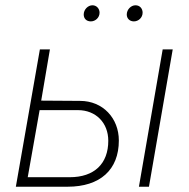

<svg xmlns="http://www.w3.org/2000/svg" viewBox="-20 -707 715 727"><path d="M40 0H236C359 0 430 -64 430 -175C430 -259 370 -325 283 -325L136 -326L169 -520H131ZM506 0H544L634 -520H596ZM324 -626C341 -626 357 -640 357 -659C357 -674 346 -687 330 -687C313 -687 297 -671 297 -652C297 -637 307 -626 324 -626ZM487 -626C504 -626 520 -640 520 -659C520 -674 510 -687 493 -687C476 -687 460 -671 460 -652C460 -637 471 -626 487 -626ZM85 -36 130 -290H275C343 -290 390 -242 390 -174C390 -87 337 -36 244 -36Z"/></svg>

Font: Fixel Text 20240404 ExtraLight
Style: Italic
Weight: 200
Width: 4
Italic angle: -10°
Designer: AlfaBravo + MacPaw
Foundry: Kyrylo Tkachov, Marchela Mozhyna, Serhii Makarenko, Maria Weinstein, Zakhar Kryvoshyya
Version: Version 1.211;Glyphs 3.2 (3225)